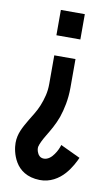

<svg xmlns="http://www.w3.org/2000/svg" viewBox="-85 -592 485 829"><g transform="rotate(10 157.5 -177.5)"><path d="M218 -436H113V-547H218ZM212 -349V-224C212 -171 202 -128 190 -92C177 -56 160 -28 145 -3C131 20 122 39 119 52C118 59 119 69 124 79C128 89 137 98 152 98C169 98 184 86 195 70C206 55 213 38 216 27L303 68C296 84 281 115 257 142C232 170 195 193 150 192C94 191 61 165 43 135C25 105 20 72 20 52C20 11 38 -19 59 -55C65 -65 72 -76 79 -88C93 -111 105 -139 113 -172C117 -188 119 -205 119 -224V-349Z"/></g></svg>

Font: League Gothic
Style: Regular
Weight: 400
Designer: The League of Moveable Type
Version: Version 1.560;PS 001.560;hotconv 1.0.56;makeotf.lib2.0.21325